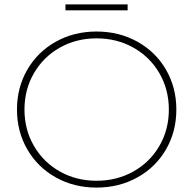

<svg xmlns="http://www.w3.org/2000/svg" viewBox="-20 -847 877 871"><path d="M57 -350Q57 -450 104 -531Q151 -612 233.5 -658Q316 -704 418 -704Q520 -704 603 -658Q686 -612 733 -531Q780 -450 780 -350Q780 -250 733 -169Q686 -88 603 -42Q520 4 418 4Q316 4 233.5 -42Q151 -88 104 -169Q57 -250 57 -350ZM746 -350Q746 -441 703 -515Q660 -589 585 -631Q510 -673 418 -673Q326 -673 251.5 -631Q177 -589 134 -515Q91 -441 91 -350Q91 -259 134 -185Q177 -111 251.5 -69Q326 -27 418 -27Q510 -27 585 -69Q660 -111 703 -185Q746 -259 746 -350ZM277 -827H559V-800H277Z"/></svg>

Font: Montserrat Alternates ExLight
Style: Regular
Weight: 275
Designer: Julieta Ulanovsky
Foundry: Julieta Ulanovsky
Version: Version 7.200